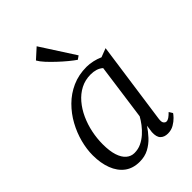

<svg xmlns="http://www.w3.org/2000/svg" viewBox="-245 -934 1045 1045"><g transform="rotate(-45 278.0 -411.0)"><path d="M432 -84Q428.5 -59.5 435.8 -50.8Q443 -42 451 -42Q461 -42 471.5 -49.2Q482 -56.5 496 -70.5L509 -49.5Q505.5 -43 492 -28.8Q478.5 -14.5 457.5 -2.2Q436.5 10 410.5 10Q383.5 10 367.8 -5.5Q352 -21 354 -57.5L360 -101Q342 -74 318.5 -48.5Q295 -23 264.2 -6.5Q233.5 10 193.5 10Q142 10 107.2 -16.2Q72.5 -42.5 54.8 -89Q37 -135.5 37 -196Q37 -242.5 50.2 -293.2Q63.5 -344 89.5 -391.5Q115.5 -439 153.8 -477.2Q192 -515.5 242.2 -538Q292.5 -560.5 354 -560.5Q376 -560.5 401.8 -554.8Q427.5 -549 448 -539.5L499 -559ZM413 -491.5Q399 -504 380.5 -509.8Q362 -515.5 340.5 -515.5Q297.5 -515.5 262.5 -497.2Q227.5 -479 200.5 -447.2Q173.5 -415.5 155 -374.8Q136.5 -334 127.2 -289Q118 -244 118 -200Q118 -148 129.2 -113.2Q140.5 -78.5 160.8 -61.2Q181 -44 207 -44Q235.5 -44 259.8 -55.5Q284 -67 304.5 -85.2Q325 -103.5 341 -124.5Q357 -145.5 368 -165.5ZM347.5 -621Q330.5 -632.5 306.5 -652.2Q282.5 -672 258 -695Q233.5 -718 213.2 -740Q193 -762 183.5 -779.5L241 -831.5L367.5 -635Z"/></g></svg>

Font: Merriweather 36pt Light
Style: Italic
Weight: 300
Italic angle: -7.8°
Version: Version 2.101